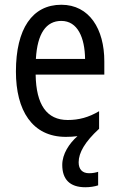

<svg xmlns="http://www.w3.org/2000/svg" viewBox="-20 -566 502 808"><path d="M311 117C311 77 337 31 397 -24V-98C353 -72 312 -61 265 -61C177 -61 132 -125 130 -252H419V-308C419 -444 356 -546 238 -546C116 -546 47 -445 47 -265C47 -102 115 10 257 10C274 10 291 9 306 7C271 38 242 82 242 128C242 188 273 222 339 222C359 222 378 219 393 214V157C384 160 371 163 355 163C327 163 311 147 311 117ZM238 -478C307 -478 337 -407 338 -318H131C137 -425 174 -478 238 -478Z"/></svg>

Font: Noto Sans Khmer UI Condensed
Style: Regular
Weight: 400
Width: 3
Designer: Danh Hong and the Monotype Design Team
Foundry: Monotype Imaging Inc.
Version: Version 2.002